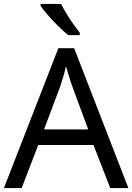

<svg xmlns="http://www.w3.org/2000/svg" viewBox="-20 -964 679 984"><path d="M545 0 459 -221H176L91 0H0L279 -717H360L638 0ZM352 -517Q349 -525 342 -546Q335 -567 328.5 -589.5Q322 -612 318 -624Q311 -593 302 -563.5Q293 -534 287 -517L206 -301H432ZM293 -944Q304 -922 320.5 -894.5Q337 -867 355.5 -841Q374 -815 389 -796V-784H330Q307 -802 278 -830.5Q249 -859 224.5 -887.5Q200 -916 188 -934V-944Z"/></svg>

Font: Noto Sans Siddham
Style: Regular
Weight: 400
Designer: Monotype Design Team
Foundry: Monotype Imaging Inc.
Version: Version 2.004; ttfautohint (v1.8.4.7-5d5b)